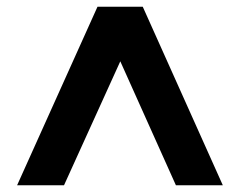

<svg xmlns="http://www.w3.org/2000/svg" viewBox="-20 -720 716 573"><path d="M645 -167H505L339 -537L171 -167H31L271 -700H406Z"/></svg>

Font: Ulagadi Sans SemiBold
Style: Regular
Weight: 600
Designer: Ninad Kale (Devanagari), Jonny Pinhorn (Latin)
Foundry: Indian Type Foundry
Version: Version 3.01;March 29, 2020;FontCreator 12.0.0.2522 64-bit; 